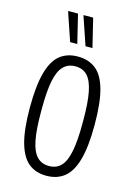

<svg xmlns="http://www.w3.org/2000/svg" viewBox="-113 -784 602 856"><g transform="rotate(15 188.0 -355.5)"><path d="M188 12Q139 12 106 -14.5Q73 -41 56 -101.5Q39 -162 39 -263Q39 -365 56 -425.5Q73 -486 106 -512Q139 -538 188 -538Q237 -538 270.5 -512Q304 -486 321 -425.5Q338 -365 338 -263Q338 -162 321 -101.5Q304 -41 270.5 -14.5Q237 12 188 12ZM188 -33Q223 -33 244 -55.5Q265 -78 274.5 -127Q284 -176 284 -254V-272Q284 -351 274.5 -399.5Q265 -448 244 -470.5Q223 -493 188 -493Q154 -493 132.5 -470.5Q111 -448 101.5 -399.5Q92 -351 92 -272V-254Q92 -176 101.5 -127Q111 -78 132.5 -55.5Q154 -33 188 -33ZM208 -591 164 -720V-723H208L240 -591ZM137 -591 93 -720 94 -723H138L170 -591Z"/></g></svg>

Font: Archivo ExtraCondensed ExtraLight
Style: Regular
Weight: 250
Width: 2
Designer: Hector Gatti
Foundry: Omnibus-Type
Version: Version 2.001